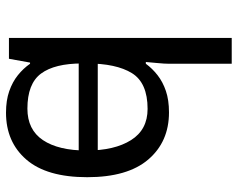

<svg xmlns="http://www.w3.org/2000/svg" viewBox="-98 -702 810 655"><g transform="rotate(90 307.5 -375.0)"><path d="M536 -238V-303H160V-238ZM365 10Q465 10 525 -59.5Q585 -129 585 -267Q585 -405 524.5 -475.5Q464 -546 364 -546Q322 -546 291 -535.5Q260 -525 237 -507Q214 -489 198 -467H192Q193 -480 195.5 -505.5Q198 -531 198 -546V-760H110V0H181L194 -72H198Q214 -49 237 -30.5Q260 -12 291.5 -1Q323 10 365 10ZM351 -63Q266 -63 231.5 -109.5Q197 -156 197 -250V-266Q197 -366 230 -419.5Q263 -473 352 -473Q423 -473 458.5 -416.5Q494 -360 494 -265Q494 -169 458.5 -116Q423 -63 351 -63Z"/></g></svg>

Font: gurmukhi115
Style: Regular
Weight: 400
Designer: Jelle Bosma - Monotype Design Team
Foundry: Monotype Imaging Inc.
Version: Version 2.003